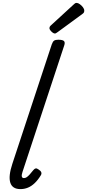

<svg xmlns="http://www.w3.org/2000/svg" viewBox="-20 -1289 601 1324"><path d="M121 15Q65 15 51 -29.5Q37 -74 65 -159L337 -983Q344 -1003 353.5 -1009Q363 -1015 382 -1015Q413 -1015 421.5 -1005.5Q430 -996 423 -976L135 -103Q128 -82 130.5 -71.5Q133 -61 145 -61Q155 -61 164 -67Q173 -73 184 -85Q195 -97 210 -116Q218 -126 226 -127.5Q234 -129 245 -121Q261 -111 264.5 -101Q268 -91 262 -81Q242 -48 219.5 -26.5Q197 -5 172.5 5Q148 15 121 15ZM359 -1058Q348 -1058 334.5 -1071.5Q321 -1085 321 -1095Q321 -1099 322.5 -1103Q324 -1107 330 -1113L488 -1258Q493 -1263 497.5 -1266Q502 -1269 508 -1269Q518 -1269 530.5 -1260Q543 -1251 552 -1239Q561 -1227 561 -1216Q561 -1209 559 -1204Q557 -1199 546 -1191L378 -1068Q372 -1064 367.5 -1061Q363 -1058 359 -1058Z"/></svg>

Font: Playwrite US Trad
Style: Regular
Weight: 400
Designer: Veronika Burian, José Scaglione
Foundry: TypeTogether
Version: Version 1.002